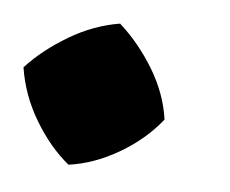

<svg xmlns="http://www.w3.org/2000/svg" viewBox="-31 -231 324 270"><g transform="rotate(5 131.0 -96.0)"><path d="M74 6Q47 -16 26 -51Q5 -86 -1 -125Q23 -151 57.5 -171.5Q92 -192 129 -198Q157 -173 177.5 -139Q198 -105 203 -69Q180 -40 145 -19.5Q110 1 74 6Z"/></g></svg>

Font: Piazzolla ExtraBold
Style: Italic
Weight: 800
Italic angle: -11.3°
Designer: Juan Pablo del Peral
Foundry: Huerta Tipografica
Version: Version 1.330